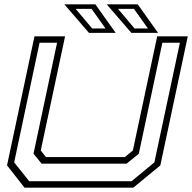

<svg xmlns="http://www.w3.org/2000/svg" viewBox="-20 -868 888 888"><path d="M93.5 0 12.5 -103 139.5 -700H281L168.5 -172L192.5 -141.5H557.5L594.5 -172L707 -700H848.5L721.5 -103L596.5 0ZM115 -30H588.5L694 -117L812 -670.5H731L622 -157L565.5 -111H172.5L135 -157L244 -670.5H163L45.5 -117ZM711 -716H587.5L473.5 -848H617ZM664 -736.5 599.5 -827H526L602 -736.5ZM515 -716H391.5L277.5 -848H421ZM468 -736.5 403.5 -827H330L406 -736.5Z"/></svg>

Font: Tourney Expanded Light
Style: Italic
Weight: 300
Width: 7
Italic angle: -12°
Designer: Tyler Finck
Foundry: Etcetera Type Co
Version: Version 1.010; ttfautohint (v1.8.3)